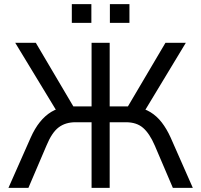

<svg xmlns="http://www.w3.org/2000/svg" viewBox="-20 -913 978 933"><path d="M21 0 129 -244Q149 -289 174 -320Q199 -351 229.5 -369.5Q260 -388 298 -392L261 -364L54 -705H154L347 -378L327 -396H425V-705H513V-396H612L591 -378L784 -705H883L677 -364L641 -392Q680 -387 711 -368Q742 -349 766 -318Q790 -287 809 -245L917 0H820L732 -206Q707 -264 675.5 -291.5Q644 -319 592 -319H513V0H425V-319H347Q298 -319 265 -294Q232 -269 206 -206L118 0ZM514 -802V-893H609V-802ZM329 -802V-893H424V-802Z"/></svg>

Font: Nunito Sans 7pt SemiCondensed
Style: Regular
Weight: 400
Width: 4
Designer: Vernon Adams
Foundry: Vernon Adams
Version: Version 3.101;gftools[0.9.27]